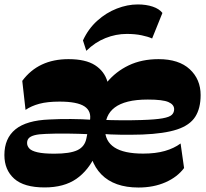

<svg xmlns="http://www.w3.org/2000/svg" viewBox="-26 -836 933 870"><path d="M176.1 13.3Q82.6 13.3 38.2 -26.5Q-6.1 -66.3 -6.1 -133.3Q-6.1 -209.1 43.9 -249.9Q94 -290.7 198.7 -294.6Q244.9 -297 295.1 -296.7Q345.3 -296.4 393.7 -293L382.4 -227.7Q331.3 -230.1 278.6 -230.7Q225.9 -231.3 182.3 -229.3Q149.1 -228.3 130.6 -223.3Q112.1 -218.3 104.4 -209.8Q96.7 -201.3 96.7 -188Q96.7 -174.3 106.9 -163.2Q117.1 -152.1 144.2 -145.9Q171.3 -139.6 220.4 -139.6Q291.1 -139.6 324.7 -155.5Q358.3 -171.4 365.6 -209.4L381.1 -287.3Q389.9 -332 356.9 -353.8Q324 -375.6 243.7 -375.6Q188.9 -375.6 152.4 -365.8Q116 -356 89.7 -338.1L74.9 -469.6Q111.6 -519 163.9 -543.5Q216.1 -568 284.4 -568Q362 -568 404.6 -540.6Q447.1 -513.1 460.9 -465.9Q474.6 -418.7 463.6 -359.3L409.7 -139Q375.6 -63.9 319.6 -25.3Q263.7 13.3 176.1 13.3ZM601.4 13.7Q491.7 13.7 433.4 -45.6Q375.1 -105 375.1 -212.9Q375.1 -284.6 396.2 -348.6Q417.3 -412.7 457.8 -462.1Q498.3 -511.6 557.2 -539.8Q616.1 -568 692.4 -568Q784.4 -568 833.8 -522.3Q883.1 -476.6 883.1 -405.3Q883.1 -345.1 858.7 -306.9Q834.3 -268.6 776.5 -249.4Q718.7 -230.3 618.9 -226.4Q571.9 -225 523.1 -225.5Q474.3 -226 431.3 -229.7V-293.3Q476.1 -291.3 523.6 -291Q571.1 -290.7 615 -292.1Q679 -294.1 710.7 -299.9Q742.4 -305.6 752.8 -315.9Q763.1 -326.1 763.1 -341.1Q763.1 -362.1 737.3 -373.5Q711.4 -384.9 643.9 -384.9Q591 -384.9 554 -375.6Q517 -366.3 494 -348.9Q471 -331.6 460.4 -306.6Q449.9 -281.6 449.9 -249.7Q449.9 -196 492.6 -168Q535.4 -140 622.7 -140Q679.4 -140 721.1 -152Q762.9 -164 792.3 -185.9L808.1 -74.6Q777.7 -33.7 723.9 -10Q670 13.7 601.4 13.7ZM365.1 -605.7 349.9 -652.9Q374.4 -705.9 414.8 -742.1Q455.1 -778.4 503.2 -797.1Q551.3 -815.9 598.3 -815.9Q636.4 -815.9 666.1 -805.9Q695.7 -795.9 710 -777.3L663.3 -661.6Q645 -670 615.6 -676.1Q586.3 -682.3 548.3 -682.3Q499.1 -682.3 451.9 -663.4Q404.6 -644.6 365.1 -605.7Z"/></svg>

Font: Savate ExtraLight
Style: Italic
Weight: 200
Italic angle: -11°
Designer: Max Esnée
Foundry: Plomb Type
Version: Version 2.000